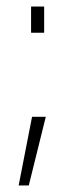

<svg xmlns="http://www.w3.org/2000/svg" viewBox="-20 -444 210 587"><path d="M37 123H68L120 -87H78ZM75 -344H115V-424H75Z"/></svg>

Font: TitilliumText22L
Style: 1 wt
Weight: 100
Designer: Campivisivi
Foundry: Campivisivi
Version: 1.000